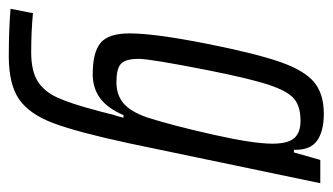

<svg xmlns="http://www.w3.org/2000/svg" viewBox="-222 -378 757 437"><g transform="rotate(90 156.5 -159.5)"><path d="M-42 195 -32 144Q10 148 57 148Q99 148 122.5 133.5Q146 119 160 88.5Q174 58 190 -3Q189 2 199 -38Q202 -46 206 -62H200Q184 -25 161 -8.5Q138 8 107 8Q57 8 35.5 -10Q14 -28 14 -76Q14 -133 38 -254Q60 -364 79 -418.5Q98 -473 124.5 -495.5Q151 -518 197 -518Q237 -518 258.5 -502.5Q280 -487 279 -450H285L302 -510H355L264 -74Q239 42 218.5 97Q198 152 164 175.5Q130 199 66 199Q7 199 -42 195ZM205 -115Q223 -171 244 -264Q265 -357 265 -401Q265 -436 252.5 -450.5Q240 -465 213 -465Q181 -465 163.5 -451Q146 -437 131.5 -394Q117 -351 98 -255Q72 -123 72 -97Q72 -66 83.5 -56Q95 -46 125 -46Q154 -46 173 -62Q192 -78 205 -115Z"/></g></svg>

Font: Saira Ultra Condensed
Style: Italic
Weight: 400
Width: 1
Italic angle: -12°
Designer: Hector Gatti with collaboration of the Omnibus-Type team
Foundry: Omnibus-Type
Version: Version 1.001; ttfautohint (v1.8)